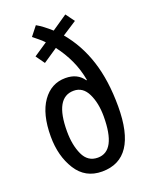

<svg xmlns="http://www.w3.org/2000/svg" viewBox="-145 -839 724 925"><g transform="rotate(-20 217.5 -376.0)"><path d="M156 -762 119 -715Q132 -704 146 -693Q160 -682 173 -668L103 -621L135 -576L209 -626Q242 -583 264.5 -534.5Q287 -486 297 -430L294 -429Q264 -474 202 -474Q129 -474 84.5 -411Q40 -348 40 -233Q40 -133 85 -61.5Q130 10 216 10Q395 10 395 -259Q395 -392 362.5 -492.5Q330 -593 266 -669L340 -717L307 -762L228 -708Q188 -744 156 -762ZM219 -403Q266 -403 289.5 -354.5Q313 -306 313 -238Q313 -60 219 -60Q168 -60 145 -109.5Q122 -159 122 -230Q122 -403 219 -403Z"/></g></svg>

Font: Noto Sans Display Condensed
Style: Regular
Weight: 400
Width: 3
Designer: Monotype Design Team
Foundry: Monotype Imaging Inc.
Version: Version 1.900